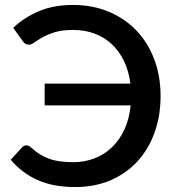

<svg xmlns="http://www.w3.org/2000/svg" viewBox="-20 -748 712 776"><path d="M33.5 -635.5Q77.5 -677.5 137.2 -702.8Q197 -728 275 -728Q353.5 -728 418.8 -701Q484 -674 530.8 -625.2Q577.5 -576.5 603.2 -508.8Q629 -441 629 -360Q629 -279 604.5 -211.5Q580 -144 535 -95.2Q490 -46.5 426.2 -19.2Q362.5 8 284 8Q194.5 8 131 -20.8Q67.5 -49.5 23.5 -102.5L69.5 -153Q76.5 -160.5 86.5 -160.5Q96 -160.5 106 -151.5Q123.5 -135.5 141.2 -124.5Q159 -113.5 179.2 -106.2Q199.5 -99 223.2 -95.8Q247 -92.5 276.5 -92.5Q321.5 -92.5 361.5 -107.8Q401.5 -123 432.2 -152.5Q463 -182 482.8 -224.5Q502.5 -267 508 -322H160.5V-410H507Q500.5 -461.5 480.8 -502Q461 -542.5 431 -570.2Q401 -598 361.5 -612.5Q322 -627 275.5 -627Q231 -627 201.5 -617.8Q172 -608.5 152 -597.2Q132 -586 119.5 -576.8Q107 -567.5 96.5 -567.5Q87 -567.5 81.8 -571.5Q76.5 -575.5 72.5 -581Z"/></svg>

Font: Lato SemiBold
Style: Regular
Weight: 600
Designer: Lukasz Dziedzic with Adam Twardoch and Botio Nikoltchev
Foundry: tyPoland Lukasz Dziedzic
Version: Version 2.015; 2015-08-06; http://www.latofonts.com/